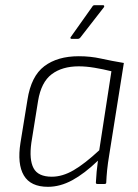

<svg xmlns="http://www.w3.org/2000/svg" viewBox="-20 -710 533 741"><path d="M165 11Q98 11 72 -33Q46 -77 59 -159L86 -325Q100 -416 151 -454.5Q202 -493 284 -493Q329 -493 369.5 -484Q410 -475 458 -467L402 -115Q396 -79 393.5 -54Q391 -29 390 -5Q390 0 383 0H356Q350 0 350 -5Q351 -26 353 -47.5Q355 -69 358 -90Q306 -40 259 -14.5Q212 11 165 11ZM180 -28Q221 -28 264 -53Q307 -78 363 -130L410 -435Q378 -443 345 -448.5Q312 -454 284 -454Q220 -454 179.5 -423.5Q139 -393 127 -321L101 -159Q92 -94 109.5 -61Q127 -28 180 -28ZM256 -560Q253 -560 252 -562.5Q251 -565 253 -567L336 -684Q339 -690 345 -690H378Q381 -690 382 -687.5Q383 -685 381 -682L290 -565Q286 -560 280 -560Z"/></svg>

Font: Sofia Sans Semi Condensed ExtraLight
Style: Italic
Weight: 250
Italic angle: -9°
Version: Version 4.100